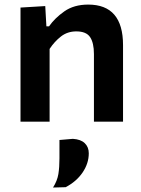

<svg xmlns="http://www.w3.org/2000/svg" viewBox="-20 -531 616 838"><path d="M69.5 0V-498L177.5 -504.5L182.5 -416H194Q219 -452 261 -481.5Q303 -511 365 -511Q517 -511 517 -334V0H390V-295Q390 -344 373.2 -369Q356.5 -394 313 -394Q274.5 -394 246 -371.8Q217.5 -349.5 196.5 -317.5V0ZM211.5 287.5Q230 258 234.8 228.5Q239.5 199 239.5 160.5V80L298 75Q332.5 77 350 94Q367.5 111 367.5 138Q367.5 182 340.5 221.8Q313.5 261.5 266.5 286Z"/></svg>

Font: Commissioner SemiBold
Style: Regular
Weight: 600
Designer: Kostas Bartsokas
Foundry: Kostas Bartsokas
Version: Version 1.000; ttfautohint (v1.8.3)